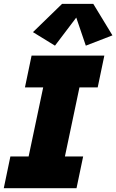

<svg xmlns="http://www.w3.org/2000/svg" viewBox="-40 -998 616 1018"><path d="M-20 0 15.1 -168.5H111.8L189 -534.7H92.3L127.4 -703.1H513.2L478 -534.7H381.3L304.2 -168.5H400.9L365.7 0ZM251.5 -755.9 134.8 -827.6 289.1 -977.5H454.6L556.2 -810.5L415 -755.9L364.3 -904.8Z"/></svg>

Font: Schibsted Grotesk Black
Style: Italic
Weight: 900
Italic angle: -12°
Designer: Bakken & Baeck AS, Henrik Kongsvoll
Foundry: Schibsted ASA
Version: Version 1.100;gftools[0.9.25]